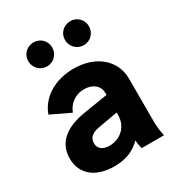

<svg xmlns="http://www.w3.org/2000/svg" viewBox="-189 -909 961 1041"><g transform="rotate(-30 291.5 -389.0)"><path d="M224 12C293 12 347 -9 390 -53C391 -37 394 -20 399 0H539C531 -35 528 -60 528 -96V-360C528 -477 432 -558 294 -558C178 -558 84 -501 52 -410L172 -353C190 -401 233 -433 287 -433C343 -433 378 -401 378 -360V-345L227 -321C96 -300 33 -238 33 -146C33 -47 106 12 224 12ZM102 -716C102 -673 135 -640 178 -640C219 -640 252 -673 252 -716C252 -757 219 -790 178 -790C135 -790 102 -757 102 -716ZM188 -151C188 -187 211 -205 254 -213L378 -235V-218C378 -151 328 -98 254 -98C216 -98 188 -117 188 -151ZM332 -716C332 -673 365 -640 408 -640C449 -640 482 -673 482 -716C482 -757 449 -790 408 -790C365 -790 332 -757 332 -716Z"/></g></svg>

Font: Mluvka ExtraBold
Style: Regular
Weight: 800
Designer: Modified by Jiří Krblich, Original typeface by Gumpita Rahayu
Foundry: Gumpita Rahayu & Jiří Krblich
Version: Version 2.000;Glyphs 3.1.1 (3134)